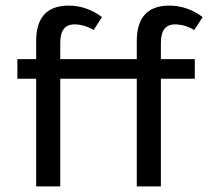

<svg xmlns="http://www.w3.org/2000/svg" viewBox="-20 -665 758 685"><path d="M468 -384H195V0H109V-384H42V-454H109V-518Q109 -645 225 -645Q289 -645 344 -604L314 -558Q280 -578 245 -578Q195 -578 195 -512V-454H468V-518Q468 -645 584 -645Q648 -645 703 -604L673 -558Q639 -578 604 -578Q554 -578 554 -512V-454H675V-384H554V0H468Z"/></svg>

Font: TajawalTap Med
Style: Regular
Weight: 500
Designer: Boutros Fonts
Foundry: Created by Boutros International 2017
Version: Version 2.700